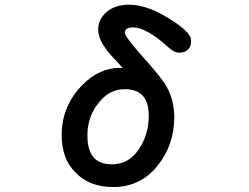

<svg xmlns="http://www.w3.org/2000/svg" viewBox="-20 -750 1040 801"><path d="M600.6 -266.6Q600.6 -325.7 573.2 -353Q548.3 -377.9 500 -377.9Q435.1 -377.9 390.6 -319.8Q344.7 -262.7 344.7 -184.6Q344.7 -119.1 374 -89.4Q399.4 -64.5 447.3 -64.5Q516.6 -64.5 559.1 -127Q600.6 -189 600.6 -266.6ZM518.6 -730.5Q591.3 -730.5 683.1 -674.3Q753.9 -630.9 771.5 -600.1Q777.3 -590.3 777.3 -579.1Q777.3 -556.2 764.6 -543.5Q751.5 -530.3 726.6 -530.3Q715.3 -530.3 703.9 -536.6Q692.4 -543 679.7 -555.2Q589.4 -635.7 536.1 -635.7Q514.2 -635.7 506.3 -627.9Q501 -622.6 501 -612.3Q501 -610.4 503.9 -604.2Q506.8 -598.1 514.2 -587.6Q521.5 -577.1 530.8 -565.9Q549.3 -542.5 578.6 -509.8Q659.7 -419.9 677.7 -383.8Q707 -328.1 707 -259.8Q707 -146.5 637.7 -59.1Q566.9 30.3 451.2 30.3Q354 30.3 295.4 -29.8Q237.3 -86.4 237.3 -186.5Q237.3 -309.1 325.7 -397.5Q395 -466.8 479.5 -466.8Q485.4 -466.8 492.2 -465.8L463.4 -498Q389.6 -571.8 389.6 -626Q389.6 -670.9 426.3 -701.2Q461.9 -730.5 518.6 -730.5Z"/></svg>

Font: YuPearl-SemiBold
Style: SemiBold
Weight: 600
Designer: Max Yao
Foundry: Max-Everyday
Version: Version 1.011; ttfautohint (v1.8.3)